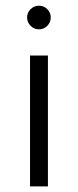

<svg xmlns="http://www.w3.org/2000/svg" viewBox="-20 -663 277 683"><path d="M118.6 -558.6Q101.4 -558.6 88.9 -571.1Q76.4 -583.6 76.4 -600.9Q76.4 -618.2 88.9 -630.5Q101.4 -642.7 118.6 -642.7Q135.9 -642.7 148.2 -630.5Q160.5 -618.2 160.5 -600.9Q160.5 -583.6 148.2 -571.1Q135.9 -558.6 118.6 -558.6ZM86.8 0V-465.5H150.5V0Z"/></svg>

Font: Spartan
Style: Regular
Weight: 400
Designer: Matt Bailey, Mirko Velimirovic
Foundry: Matt Bailey
Version: Version 1.005